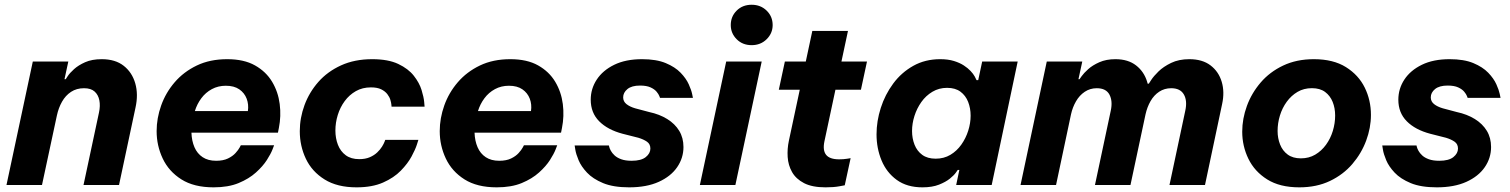

<svg xmlns="http://www.w3.org/2000/svg" viewBox="-20 -794 6481 824"><path d="M160.2 0H7.8L120.8 -530H273.2L256.8 -454.2H262.2Q262.2 -454.2 270.6 -467.2Q279 -480.2 297.6 -497.1Q316.2 -514 345.4 -527Q374.6 -540 416.6 -540Q475 -540 511.1 -511.5Q547.2 -483 560.6 -435.9Q574 -388.8 561.6 -332.6L490.8 0H338.4L404.8 -311Q411 -339.8 406.4 -363.4Q401.8 -387 386 -401.2Q370.2 -415.4 340.6 -415.4Q308.6 -415.4 284.9 -399.8Q261.2 -384.2 246.2 -357.6Q231.2 -331 224.2 -298.6Z M896.8 10Q812.4 10 758.4 -24.2Q704.4 -58.4 678.3 -113.7Q652.2 -169 652.2 -231.2Q652.2 -286.6 671.7 -341.4Q691.2 -396.2 729.7 -441Q768.2 -485.8 824.6 -512.9Q881 -540 955.2 -540Q1027 -540 1074.4 -513.3Q1121.8 -486.6 1147.8 -443.1Q1173.8 -399.6 1180.4 -347.6Q1187 -295.6 1176.8 -244.8L1172.8 -224.6H801.6Q802.8 -189.4 814.6 -162.1Q826.4 -134.8 849.7 -119.4Q873 -104 907.4 -104Q938 -104 958.4 -113.9Q978.8 -123.8 990.9 -137.3Q1003 -150.8 1008.3 -160.7Q1013.6 -170.6 1013.6 -170.6H1156.4Q1156.4 -170.6 1149.3 -152.2Q1142.2 -133.8 1125.3 -107.3Q1108.4 -80.8 1078.5 -53.8Q1048.6 -26.8 1004.2 -8.4Q959.8 10 896.8 10ZM816.2 -317.2H1043.8Q1048 -345.8 1038.6 -370.5Q1029.2 -395.2 1007 -410.6Q984.8 -426 949.2 -426Q916 -426 889.2 -411.5Q862.4 -397 844 -372.3Q825.6 -347.6 816.2 -317.2Z M1510.2 10Q1427.4 10 1373.1 -23.8Q1318.8 -57.6 1292.7 -112.6Q1266.6 -167.6 1266.6 -231Q1266.6 -288 1286.9 -343Q1307.2 -398 1346.4 -442.5Q1385.6 -487 1443.8 -513.5Q1502 -540 1577.4 -540Q1646 -540 1689.2 -519.5Q1732.4 -499 1756.1 -468.7Q1779.8 -438.4 1789.2 -407.8Q1798.6 -377.2 1800.4 -356.7Q1802.2 -336.2 1802.2 -336.2H1660.4Q1660.4 -336.2 1659.7 -344.5Q1659 -352.8 1655.4 -365.2Q1651.8 -377.6 1642.3 -390Q1632.8 -402.4 1616 -410.7Q1599.2 -419 1571.8 -419Q1535.4 -419 1507.2 -402.9Q1479 -386.8 1459.4 -360.2Q1439.8 -333.6 1429.6 -300.6Q1419.4 -267.6 1419.4 -233.8Q1419.4 -200.6 1430.3 -172.5Q1441.2 -144.4 1463.9 -127.7Q1486.6 -111 1521.6 -111Q1548.2 -111 1567.2 -119.3Q1586.2 -127.6 1599.1 -140Q1612 -152.4 1619.6 -164.8Q1627.2 -177.2 1630.3 -185.5Q1633.4 -193.8 1633.4 -193.8H1775.6Q1775.6 -193.8 1769.1 -173.3Q1762.6 -152.8 1746.3 -122.5Q1730 -92.2 1700.2 -61.6Q1670.4 -31 1623.8 -10.5Q1577.2 10 1510.2 10Z M2111.8 10Q2027.4 10 1973.4 -24.2Q1919.4 -58.4 1893.3 -113.7Q1867.2 -169 1867.2 -231.2Q1867.2 -286.6 1886.7 -341.4Q1906.2 -396.2 1944.7 -441Q1983.2 -485.8 2039.6 -512.9Q2096 -540 2170.2 -540Q2242 -540 2289.4 -513.3Q2336.8 -486.6 2362.8 -443.1Q2388.8 -399.6 2395.4 -347.6Q2402 -295.6 2391.8 -244.8L2387.8 -224.6H2016.6Q2017.8 -189.4 2029.6 -162.1Q2041.4 -134.8 2064.7 -119.4Q2088 -104 2122.4 -104Q2153 -104 2173.4 -113.9Q2193.8 -123.8 2205.9 -137.3Q2218 -150.8 2223.3 -160.7Q2228.6 -170.6 2228.6 -170.6H2371.4Q2371.4 -170.6 2364.3 -152.2Q2357.2 -133.8 2340.3 -107.3Q2323.4 -80.8 2293.5 -53.8Q2263.6 -26.8 2219.2 -8.4Q2174.8 10 2111.8 10ZM2031.2 -317.2H2258.8Q2263 -345.8 2253.6 -370.5Q2244.2 -395.2 2222 -410.6Q2199.8 -426 2164.2 -426Q2131 -426 2104.2 -411.5Q2077.4 -397 2059 -372.3Q2040.6 -347.6 2031.2 -317.2Z M2680.2 10Q2612 10 2568.2 -8.2Q2524.4 -26.4 2499.3 -53.1Q2474.2 -79.8 2463.1 -106.5Q2452 -133.2 2449.1 -151.4Q2446.2 -169.6 2446.2 -169.6H2593.2Q2593.2 -169.6 2594.8 -163Q2596.4 -156.4 2601.7 -146.7Q2607 -137 2617.5 -127.1Q2628 -117.2 2646 -110.6Q2664 -104 2690.8 -104Q2731.8 -104 2751.5 -119.9Q2771.2 -135.8 2771.2 -156.4Q2771.2 -175.6 2756.7 -185.8Q2742.2 -196 2719.6 -202.8L2651.8 -220Q2587.8 -237 2551.5 -273.5Q2515.2 -310 2515.2 -366.2Q2515.2 -413 2541 -452.4Q2566.8 -491.8 2615.9 -515.9Q2665 -540 2735.6 -540Q2796.6 -540 2836.9 -523.3Q2877.2 -506.6 2901 -481.8Q2924.8 -457 2935.9 -432.2Q2947 -407.4 2950.4 -390.7Q2953.8 -374 2953.8 -374H2812.6Q2812.6 -374 2809.6 -381.9Q2806.6 -389.8 2797.9 -400.4Q2789.2 -411 2772.1 -418.9Q2755 -426.8 2726.8 -426.8Q2691 -426.8 2672.7 -411.7Q2654.4 -396.6 2654.4 -376Q2654.4 -358.6 2668.5 -347.3Q2682.6 -336 2705.8 -329.2L2766 -313.2Q2810.2 -303.8 2843.5 -283.2Q2876.8 -262.6 2895 -232.5Q2913.2 -202.4 2913.2 -163Q2913.2 -116 2886.2 -76.6Q2859.2 -37.2 2807.2 -13.6Q2755.2 10 2680.2 10Z M3136 0H2983.6L3096.6 -530H3249ZM3205.8 -600.2Q3166.8 -600.2 3141.5 -625.7Q3116.2 -651.2 3116.2 -686.4Q3116.2 -723.2 3141.5 -748.4Q3166.8 -773.6 3205.8 -773.6Q3244.4 -773.6 3270.2 -748.4Q3296 -723.2 3296 -686.4Q3296 -651.2 3270.2 -625.7Q3244.4 -600.2 3205.8 -600.2Z M3523 10Q3465.6 10 3430.8 -8Q3396 -26 3379.3 -55.5Q3362.6 -85 3360.4 -120.2Q3358.2 -155.4 3365.6 -190L3466.2 -661.2H3619.2L3518.2 -187.6Q3510 -148.8 3525.4 -129.5Q3540.8 -110.2 3581.6 -110.2Q3600 -110.2 3615.3 -112.7Q3630.6 -115.2 3630.6 -115.2L3605.4 1.2Q3605.4 1.2 3581.7 5.6Q3558 10 3523 10ZM3674.8 -408.8H3322.4L3348.4 -530H3700.8Z M4015 -540Q4048.8 -540 4073.8 -532.3Q4098.8 -524.6 4116.3 -513.2Q4133.8 -501.8 4145.4 -489.4Q4157 -477 4163 -466.1Q4169 -455.2 4171 -450H4178.2L4195.2 -530H4347.6L4236 0H4083.6L4097.2 -64.8H4090.4Q4090.4 -64.8 4082.4 -53.3Q4074.4 -41.8 4056.6 -27.4Q4038.8 -13 4009.8 -1.5Q3980.8 10 3938.8 10Q3872.6 10 3828.7 -21.8Q3784.8 -53.6 3763.3 -105.6Q3741.8 -157.6 3741.8 -217.4Q3741.8 -274 3760 -330.9Q3778.2 -387.8 3813.3 -435.3Q3848.4 -482.8 3899.4 -511.4Q3950.4 -540 4015 -540ZM4044.6 -417Q4009.8 -417 3981.6 -400.2Q3953.4 -383.4 3934.1 -356.1Q3914.8 -328.8 3904.5 -296.3Q3894.2 -263.8 3894.2 -231.8Q3894.2 -200.2 3904.9 -173Q3915.6 -145.8 3938 -129.4Q3960.4 -113 3995.6 -113Q4031 -113 4058.7 -129.5Q4086.4 -146 4105.7 -173.3Q4125 -200.6 4135.3 -233.1Q4145.6 -265.6 4145.6 -297.6Q4145.6 -329.6 4134.9 -356.8Q4124.2 -384 4102 -400.5Q4079.8 -417 4044.6 -417Z M4512.2 0H4359.8L4472.4 -530H4624.8L4608.4 -454.2H4613Q4613 -454.2 4622.2 -467.2Q4631.4 -480.2 4650.1 -497.1Q4668.8 -514 4698.2 -527Q4727.6 -540 4767 -540Q4821.2 -540 4855.6 -513.3Q4890 -486.6 4903.2 -442.9Q4916.4 -399.2 4905.2 -347.8L4831.6 0H4679.2L4747 -318.8Q4756 -360.4 4741.4 -387.9Q4726.8 -415.4 4687 -415.4Q4658.2 -415.4 4635.4 -400.1Q4612.6 -384.8 4597.8 -359.1Q4583 -333.4 4576.4 -303.2ZM4831.6 0H4679.2L4772.2 -435H4910.4Q4910.4 -435 4920.7 -451Q4931 -467 4952 -487.5Q4973 -508 5006.1 -524Q5039.2 -540 5084.2 -540Q5140.4 -540 5175.3 -513.3Q5210.2 -486.6 5223.2 -442.9Q5236.2 -399.2 5225 -347.8L5151.4 0H4999L5066.8 -318.8Q5076.2 -361.6 5060.8 -388.5Q5045.4 -415.4 5006.4 -415.4Q4977.6 -415.4 4955 -400.5Q4932.4 -385.6 4917.8 -360.1Q4903.2 -334.6 4896.2 -303.2Z M5556.2 10Q5472.6 10 5418.4 -24Q5364.2 -58 5337.7 -112.6Q5311.2 -167.2 5311.2 -229Q5311.2 -284.4 5331.3 -339.4Q5351.4 -394.4 5390.4 -439.9Q5429.4 -485.4 5486.9 -512.7Q5544.4 -540 5618.6 -540Q5702 -540 5756.3 -506Q5810.6 -472 5837.1 -417.9Q5863.6 -363.8 5863.6 -301Q5863.6 -245.6 5843.2 -190.6Q5822.8 -135.6 5783.8 -90.1Q5744.8 -44.6 5687.6 -17.3Q5630.4 10 5556.2 10ZM5562.8 -114.4Q5597.4 -114.4 5624.4 -130.3Q5651.4 -146.2 5670.7 -172.7Q5690 -199.2 5700 -232Q5710 -264.8 5710 -298.2Q5710 -330.2 5699.3 -356.7Q5688.6 -383.2 5666.8 -399.4Q5645 -415.6 5610.2 -415.6Q5575.6 -415.6 5548.6 -399.7Q5521.6 -383.8 5502.3 -357.3Q5483 -330.8 5473 -298.2Q5463 -265.6 5463 -231.8Q5463 -200.8 5473.7 -173.8Q5484.4 -146.8 5506.5 -130.6Q5528.6 -114.4 5562.8 -114.4Z M6146.2 10Q6078 10 6034.2 -8.2Q5990.4 -26.4 5965.3 -53.1Q5940.2 -79.8 5929.1 -106.5Q5918 -133.2 5915.1 -151.4Q5912.2 -169.6 5912.2 -169.6H6059.2Q6059.2 -169.6 6060.8 -163Q6062.4 -156.4 6067.7 -146.7Q6073 -137 6083.5 -127.1Q6094 -117.2 6112 -110.6Q6130 -104 6156.8 -104Q6197.8 -104 6217.5 -119.9Q6237.2 -135.8 6237.2 -156.4Q6237.2 -175.6 6222.7 -185.8Q6208.2 -196 6185.6 -202.8L6117.8 -220Q6053.8 -237 6017.5 -273.5Q5981.2 -310 5981.2 -366.2Q5981.2 -413 6007 -452.4Q6032.8 -491.8 6081.9 -515.9Q6131 -540 6201.6 -540Q6262.6 -540 6302.9 -523.3Q6343.2 -506.6 6367 -481.8Q6390.8 -457 6401.9 -432.2Q6413 -407.4 6416.4 -390.7Q6419.8 -374 6419.8 -374H6278.6Q6278.6 -374 6275.6 -381.9Q6272.6 -389.8 6263.9 -400.4Q6255.2 -411 6238.1 -418.9Q6221 -426.8 6192.8 -426.8Q6157 -426.8 6138.7 -411.7Q6120.4 -396.6 6120.4 -376Q6120.4 -358.6 6134.5 -347.3Q6148.6 -336 6171.8 -329.2L6232 -313.2Q6276.2 -303.8 6309.5 -283.2Q6342.8 -262.6 6361 -232.5Q6379.2 -202.4 6379.2 -163Q6379.2 -116 6352.2 -76.6Q6325.2 -37.2 6273.2 -13.6Q6221.2 10 6146.2 10Z"/></svg>

Font: Be Vietnam Pro Variable Thin
Style: Italic
Weight: 100
Italic angle: -12°
Designer: Lam Bao, Tony Le, Vietanh Nguyen
Foundry: Yellow Type Foundry
Version: Version 1.002